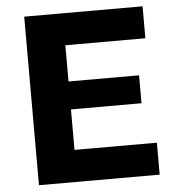

<svg xmlns="http://www.w3.org/2000/svg" viewBox="-51 -760 741 808"><g transform="rotate(-5 319.0 -356.0)"><path d="M243 -135H591V0H81V-712H581V-577H243V-424H541V-306H243Z"/></g></svg>

Font: Metropolitano
Style: Bold
Weight: 700
Designer: Fonts by Alex Slobzheninov & Chris M. Simpson / Changes by Cristiano Sobral
Foundry: Fonts by Alex Slobzheninov & Chris M. Simpson / Changes by Cristiano Sobral
Version: Version 1.00;August 30, 2020;FontCreator 13.0.0.2681 64-bit